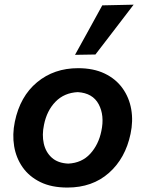

<svg xmlns="http://www.w3.org/2000/svg" viewBox="-20 -810 638 842"><path d="M275.5 12.5Q206 12.5 157 -11.5Q108 -35.5 79.2 -76.5Q50.5 -117.5 42 -169Q33.5 -220.5 45 -276Q68 -387.5 142.5 -449.2Q217 -511 322.5 -511Q390 -511 439 -487.5Q488 -464 517.2 -423.2Q546.5 -382.5 555.5 -330.8Q564.5 -279 552.5 -223Q530 -115.5 457.5 -51.5Q385 12.5 275.5 12.5ZM279.5 -92.5Q339 -95.5 375.8 -135.8Q412.5 -176 424.5 -235.5Q439 -303.5 412.8 -352.8Q386.5 -402 321 -406Q261.5 -403 223.5 -364Q185.5 -325 173 -263Q163.5 -218.5 172 -180.5Q180.5 -142.5 207.2 -118.5Q234 -94.5 279.5 -92.5ZM309 -569.5Q339.5 -624.5 369.2 -678.5Q399 -732.5 428.5 -786.5L566 -789.5Q542.5 -758.5 513.2 -720.5Q484 -682.5 454.2 -643.5Q424.5 -604.5 398.5 -571Z"/></svg>

Font: Commissioner Loud SemiBold
Style: Italic
Weight: 600
Italic angle: -12°
Designer: Kostas Bartsokas
Foundry: Kostas Bartsokas
Version: Version 1.000; ttfautohint (v1.8.3)